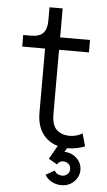

<svg xmlns="http://www.w3.org/2000/svg" viewBox="-57 -682 505 903"><g transform="rotate(5 195.5 -230.5)"><path d="M64 -503.9Q104 -503.9 121.8 -522.5Q139.6 -541 139.6 -581.1V-644.5H201.7V-507.8H342.8V-449.2H201.7V-146.5Q201.7 -92.3 225.8 -71.3Q250 -50.3 286.1 -50.3Q301.3 -50.3 318.4 -54.9Q335.4 -59.6 346.2 -67.4L363.3 -7.3Q347.7 -1 326.7 3.7Q305.7 8.3 286.1 8.3Q215.8 8.3 175.8 -32.7Q135.7 -73.7 135.7 -146.5V-449.2H27.8V-503.9ZM189.9 142.1 231 118.2Q237.8 130.4 247.8 134.8Q257.8 139.2 267.6 139.2Q281.7 139.2 292.2 129.9Q302.7 120.6 302.7 105.5Q302.7 90.3 292.2 81.1Q281.7 71.8 267.6 71.8Q248 71.8 239.3 88.9L198.7 65.4H198.2Q199.7 63 201.2 61L235.8 0H284.7L268.6 26.9Q303.7 27.3 327.4 50.5Q351.1 73.7 351.1 105.5Q351.1 137.2 327.1 160.6Q303.2 184.1 267.6 184.1Q244.1 184.1 223.1 173.3Q202.1 162.6 189.9 142.1Z"/></g></svg>

Font: Giphurs Light
Style: Regular
Weight: 300
Version: Version 0.920; ttfautohint (v1.8.4.7-5d5b)